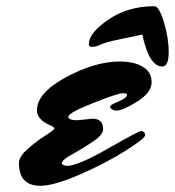

<svg xmlns="http://www.w3.org/2000/svg" viewBox="-20 -581 563 618"><path d="M229 -194 278 -199Q312 -199 312 -165Q312 -147 279 -125Q246 -103 212.5 -84.5Q179 -66 179 -56Q179 -49 195 -47Q230 -47 328 -103Q426 -159 433 -159Q447 -159 447 -145Q446 -135 383.5 -95.5Q321 -56 237.5 -19.5Q154 17 110 17Q41 17 41 -56Q41 -77 69.5 -102Q98 -127 126.5 -145Q155 -163 155 -167.5Q155 -172 141 -178Q99 -196 99 -226Q99 -282 192.5 -332.5Q286 -383 366 -383Q410 -383 439 -366.5Q468 -350 468 -316.5Q468 -283 421.5 -254Q375 -225 355 -225Q347 -225 340.5 -229Q334 -233 334 -238Q334 -243 361.5 -254.5Q389 -266 389 -276Q389 -281 374.5 -281Q360 -281 280 -249.5Q200 -218 200 -205Q200 -194 229 -194ZM502 -367Q460 -367 438 -470Q423 -466 370 -455.5Q317 -445 296 -434Q285 -430 275.5 -430Q266 -430 266 -439Q266 -475 329 -518Q392 -561 477 -561Q492 -561 507.5 -510Q523 -459 523 -413Q523 -367 502 -367Z"/></svg>

Font: Mrs Sheppards
Style: Regular
Weight: 400
Version: Version 1.000